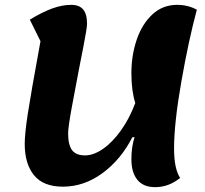

<svg xmlns="http://www.w3.org/2000/svg" viewBox="-20 -746 846 792"><path d="M522 -89Q522 -140 535 -180H526Q479 -88 403 -32Q327 24 239 24Q159 24 120.5 -23Q82 -70 82 -152Q82 -194 94.5 -276Q107 -358 147 -576L103 -665Q156 -697 196.5 -711.5Q237 -726 274 -726Q307 -726 323 -707Q339 -688 339 -648Q339 -630 324 -553.5Q309 -477 306 -462Q290 -380 275.5 -300Q261 -220 261 -196Q261 -149 277 -127Q293 -105 331 -105Q366 -105 405 -132Q444 -159 479 -208Q514 -257 538 -321Q522 -372 522 -444Q522 -518 544 -582.5Q566 -647 608.5 -686.5Q651 -726 711 -726Q755 -726 792 -706Q758 -580 728 -409Q698 -238 698 -133Q698 -50 723 -12Q676 26 620 26Q571 26 546.5 -4.5Q522 -35 522 -89Z"/></svg>

Font: Lemonada SemiBold
Style: Regular
Weight: 600
Designer: Mohamed Gaber (Arabic) Eduardo Tunni (Latin)
Foundry: Kief Type Foundry
Version: Version 3.006